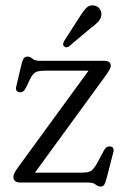

<svg xmlns="http://www.w3.org/2000/svg" viewBox="-20 -674 462 709"><path d="M365 -387.5 109 -36.5H282.5Q307.5 -36.5 317 -43.5Q326.5 -50.5 337 -68.5L362.5 -116Q368.5 -127 373.8 -130.5Q379 -134 386 -133.5Q403.5 -131.5 398.5 -112L373.5 -15Q369.5 1 365 8Q360.5 15 352 15Q341.5 15 333 7.5Q324.5 0 304.5 0H56Q29.5 0 29.5 -20.5Q29.5 -27 33 -34.5Q36.5 -42 48 -58L307 -413H148.5Q123 -413 112.5 -407.8Q102 -402.5 92.5 -385L76 -350Q66.5 -331.5 52.5 -333.5Q35.5 -335.5 40 -354.5L59.5 -437.5Q63.5 -453.5 68.2 -459.2Q73 -465 81 -465Q91.5 -465 100 -457.2Q108.5 -449.5 127 -449.5H364.5Q389 -449.5 389 -431Q389 -424.5 384 -415.8Q379 -407 365 -387.5ZM273 -610Q286.5 -632 298.5 -644.5Q310.5 -657 328 -653.5Q342 -651 349 -640Q356 -629 354 -616.5Q352 -603.5 342 -593Q332 -582.5 316.5 -571.5L235 -503Q224 -495.5 216.5 -503Q212 -507 213.2 -512.5Q214.5 -518 217.5 -523.5Z"/></svg>

Font: Fraunces 72pt SuperSoft Light
Style: Regular
Weight: 300
Version: Version 1.000;[0bf87f6ff]